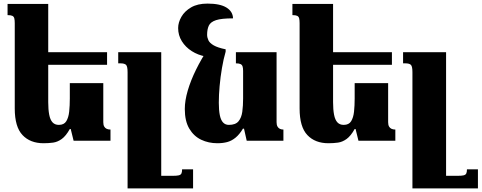

<svg xmlns="http://www.w3.org/2000/svg" viewBox="-20 -782 2676 1067"><path d="M554 -320V-103Q554 -88 559 -79Q564 -70 573 -66Q582 -62 594 -62V0H389L373 -65H368Q346 -26 323 -9.5Q300 7 275.5 10.5Q251 14 222 14Q148 14 105 -31.5Q62 -77 62 -179V-653Q62 -670 59.5 -680Q57 -690 48.5 -694Q40 -698 22 -698V-760H248V-214Q248 -173 253.5 -144.5Q259 -116 272 -102Q285 -88 307 -88Q336 -88 348.5 -108.5Q361 -129 364.5 -162Q368 -195 368 -234V-320ZM221 -422V-492H575V-422Z M1053 159V265H689V-381Q689 -413 680.5 -421.5Q672 -430 649 -430H637V-492H876V195H942Q962 195 973 192.5Q984 190 988 182.5Q992 175 992 159Z M1188 14Q1139 14 1098 -5.5Q1057 -25 1032 -67Q1007 -109 1007 -176Q1007 -223 1023.5 -279Q1040 -335 1069.5 -395Q1099 -455 1138 -514L1234 -495Q1222 -454 1213.5 -404Q1205 -354 1200.5 -304Q1196 -254 1196 -211Q1196 -170 1201.5 -142.5Q1207 -115 1219.5 -101.5Q1232 -88 1252 -88Q1289 -88 1305.5 -108Q1322 -128 1326.5 -161Q1331 -194 1331 -234V-388Q1331 -404 1328 -413Q1325 -422 1316.5 -426Q1308 -430 1291 -430V-492H1517V-103Q1517 -88 1522 -79Q1527 -70 1535.5 -66Q1544 -62 1555 -62V0H1351L1336 -67H1330Q1311 -35 1289 -17Q1267 1 1242.5 7.5Q1218 14 1188 14ZM1234 -508V-495L1123 -468Q1080 -476 1045.5 -498Q1011 -520 990.5 -553Q970 -586 970 -626Q970 -657 988 -688.5Q1006 -720 1042 -741Q1078 -762 1133 -762Q1203 -762 1238.5 -740Q1274 -718 1275 -680Q1211 -680 1180.5 -670Q1150 -660 1140.5 -639.5Q1131 -619 1131 -589Q1131 -574 1138 -558.5Q1145 -543 1167.5 -530Q1190 -517 1234 -508Z M2137 -320V-103Q2137 -88 2142 -79Q2147 -70 2156 -66Q2165 -62 2177 -62V0H1972L1956 -65H1951Q1929 -26 1906 -9.5Q1883 7 1858.5 10.5Q1834 14 1805 14Q1731 14 1688 -31.5Q1645 -77 1645 -179V-653Q1645 -670 1642.5 -680Q1640 -690 1631.5 -694Q1623 -698 1605 -698V-760H1831V-214Q1831 -173 1836.5 -144.5Q1842 -116 1855 -102Q1868 -88 1890 -88Q1919 -88 1931.5 -108.5Q1944 -129 1947.5 -162Q1951 -195 1951 -234V-320ZM1804 -422V-492H2158V-422Z M2636 159V265H2272V-381Q2272 -413 2263.5 -421.5Q2255 -430 2232 -430H2220V-492H2459V195H2525Q2545 195 2556 192.5Q2567 190 2571 182.5Q2575 175 2575 159Z"/></svg>

Font: Noto Serif Armenian Black
Style: Regular
Weight: 900
Version: Version 2.007